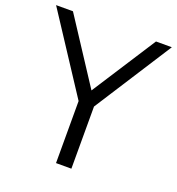

<svg xmlns="http://www.w3.org/2000/svg" viewBox="-150 -848 881 957"><g transform="rotate(20 291.0 -370.0)"><path d="M253.5 0V-363L271.5 -301.5L-15.5 -740H74L309.5 -379.5H282L514.5 -740H598.5L317 -301.5L335 -362V0Z"/></g></svg>

Font: Encode Sans SC
Style: Regular
Weight: 400
Version: Version 3.002